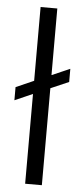

<svg xmlns="http://www.w3.org/2000/svg" viewBox="-53 -771 346 801"><g transform="rotate(5 119.5 -370.0)"><path d="M230 -494C230 -494 154 -461 154 -461C154 -461 154 -740 154 -740C154 -740 84 -740 84 -740C84 -740 84 -431 84 -431C84 -431 9 -398 9 -398C9 -398 9 -343 9 -343C9 -343 84 -376 84 -376C84 -376 84 0 84 0C84 0 154 0 154 0C154 0 154 -406 154 -406C154 -406 230 -439 230 -439C230 -439 230 -494 230 -494Z"/></g></svg>

Font: wox.body
Style: Regular
Weight: 500
Designer: Ninad Kale (Devanagari), Jonny Pinhorn (Latin)
Foundry: Indian Type Foundry
Version: ""